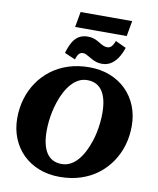

<svg xmlns="http://www.w3.org/2000/svg" viewBox="-110 -1145 1017 1239"><g transform="rotate(10 398.5 -525.5)"><path d="M366 10Q291.6 10 230.3 -14.1Q169 -38.2 124.8 -81.8Q80.6 -125.4 56.3 -185.5Q32 -245.6 32 -316.6Q32 -383 49.8 -443.2Q67.6 -503.4 102 -553.9Q136.4 -604.4 185.3 -641.7Q234.2 -679 297.2 -699.5Q360.2 -720 434.8 -720Q509.2 -720 570.5 -695.9Q631.8 -671.8 676 -628.2Q720.2 -584.6 744.5 -524.8Q768.8 -465 768.8 -393.4Q768.8 -327 751 -266.8Q733.2 -206.6 698.8 -156.1Q664.4 -105.6 615.5 -68.3Q566.6 -31 503.9 -10.5Q441.2 10 366 10ZM435.8 -636Q405 -636 378.8 -622.2Q352.6 -608.4 330.9 -583.5Q309.2 -558.6 292.3 -526.2Q275.4 -493.8 263.2 -456Q253.6 -426.8 246.9 -395.4Q240.2 -364 236.7 -331.9Q233.2 -299.8 233.2 -268.6Q233.2 -221.8 241.3 -185.8Q249.4 -149.8 265.8 -124.7Q282.2 -99.6 307.2 -86.8Q332.2 -74 365 -74Q395.8 -74 422 -87.8Q448.2 -101.6 469.9 -126.5Q491.6 -151.4 508.5 -184.1Q525.4 -216.8 537.6 -254Q547.8 -283.6 554.2 -314.8Q560.6 -346 564.1 -378.1Q567.6 -410.2 567.6 -441.4Q567.6 -488.2 559.5 -524.2Q551.4 -560.2 535 -585.3Q518.6 -610.4 493.6 -623.2Q468.6 -636 435.8 -636ZM509 -756Q489 -756 472.7 -760.9Q456.4 -765.8 443.6 -772.9Q430.8 -780 419.5 -786.6Q408.2 -793.2 398.2 -798.1Q388.2 -803 377.8 -803Q360.8 -803 350.5 -790.9Q340.2 -778.8 332.8 -753.8L262.4 -784Q274.8 -826.4 291.3 -855.2Q307.8 -884 331.9 -898.6Q356 -913.2 389.8 -913.2Q410 -913.2 425.5 -908.6Q441 -904 453.8 -897.1Q466.6 -890.2 477.6 -883.3Q488.6 -876.4 500.2 -871.8Q511.8 -867.2 524.8 -867.2Q536.4 -867.2 544.6 -872.8Q552.8 -878.4 559.6 -889.4Q566.4 -900.4 572.8 -916.6L642.6 -884Q628.6 -841.4 608.6 -812.9Q588.6 -784.4 564 -770.2Q539.4 -756 509 -756ZM315.8 -1061.2H653.8L635.8 -960.2H297.8Z"/></g></svg>

Font: Roboto Serif 20pt
Style: Italic
Weight: 400
Italic angle: -10°
Designer: Greg Gazdowicz
Foundry: Commercial Type
Version: Version 1.008